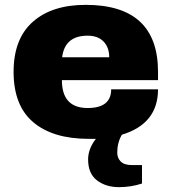

<svg xmlns="http://www.w3.org/2000/svg" viewBox="-20 -560 707 791"><path d="M333 -540Q631 -540 631 -264V-230H235Q235 -115 341 -115Q438 -115 438 -192H631Q631 -50 482 -5Q463 28 463 69Q463 91 477.5 105.5Q492 120 523 120H565V196Q520 211 470 211Q416 211 379.5 183Q343 155 343 97Q343 53 375 12H345Q198 12 117 -56.5Q36 -125 36 -264Q36 -400 115 -470Q194 -540 333 -540ZM341 -413Q247 -413 236 -324H430Q430 -365 406.5 -389Q383 -413 341 -413Z"/></svg>

Font: Archicoco
Style: Regular
Weight: 400
Designer: Hector Gatti
Foundry: Hector Gatti
Version: 1.002